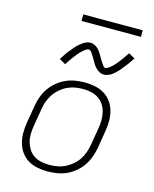

<svg xmlns="http://www.w3.org/2000/svg" viewBox="-131 -981 862 1076"><g transform="rotate(15 300.0 -443.0)"><path d="M249 8Q219 8 189.5 2Q160 -4 136 -18.5Q112 -33 95.5 -56Q79 -79 71 -107Q63 -135 63 -165Q63 -195 68 -226L85 -326Q89 -353 98.5 -380Q108 -407 124.5 -431.5Q141 -456 164.5 -475.5Q188 -495 214.5 -507Q241 -519 269 -523.5Q297 -528 324 -528Q354 -528 383.5 -522Q413 -516 437 -501.5Q461 -487 478 -464Q495 -441 502.5 -413Q510 -385 510.5 -355Q511 -325 505 -294L489 -194Q484 -167 474.5 -140Q465 -113 448.5 -88.5Q432 -64 409 -44.5Q386 -25 359.5 -13Q333 -1 304.5 3.5Q276 8 249 8ZM250 -30Q272 -30 295.5 -34Q319 -38 340.5 -48.5Q362 -59 381.5 -75.5Q401 -92 414.5 -112.5Q428 -133 435.5 -155.5Q443 -178 447 -201L464 -301Q468 -325 468 -349Q468 -373 462.5 -395Q457 -417 444.5 -436Q432 -455 413 -467.5Q394 -480 371.5 -485Q349 -490 324 -490Q302 -490 278.5 -486Q255 -482 233 -471.5Q211 -461 192 -444.5Q173 -428 159.5 -407.5Q146 -387 138 -364.5Q130 -342 127 -319L110 -219Q106 -195 105.5 -171Q105 -147 111 -125Q117 -103 129 -84Q141 -65 160 -52.5Q179 -40 202 -35Q225 -30 250 -30ZM414 -598Q406 -598 399 -600Q392 -602 386 -605.5Q380 -609 374.5 -613.5Q369 -618 364 -623.5Q359 -629 355 -634.5Q351 -640 347.5 -646Q344 -652 340.5 -658.5Q337 -665 333 -671.5Q329 -678 325 -684.5Q321 -691 317.5 -696Q314 -701 309.5 -706.5Q305 -712 297 -712Q293 -712 288.5 -710Q284 -708 280.5 -706Q277 -704 273 -700.5Q269 -697 264.5 -693Q260 -689 257.5 -687Q255 -685 252.5 -682Q250 -679 247.5 -676Q245 -673 242 -670Q239 -667 236.5 -663.5Q234 -660 231 -656Q228 -652 224.5 -648Q221 -644 218 -639.5Q215 -635 211.5 -630Q208 -625 204.5 -620Q201 -615 197.5 -609.5Q194 -604 190 -598L154 -619Q160 -628 165.5 -636.5Q171 -645 176.5 -653Q182 -661 187.5 -668Q193 -675 198.5 -681.5Q204 -688 208.5 -693.5Q213 -699 217.5 -704Q222 -709 227 -714Q232 -719 239 -724.5Q246 -730 252 -734.5Q258 -739 265.5 -743Q273 -747 281 -749Q289 -751 297 -751Q305 -751 311.5 -749Q318 -747 324.5 -743.5Q331 -740 336.5 -735.5Q342 -731 347 -725.5Q352 -720 356 -714Q360 -708 363.5 -702Q367 -696 370.5 -690Q374 -684 378 -677Q382 -670 386 -664Q390 -658 393.5 -653Q397 -648 401.5 -642Q406 -636 414 -636Q418 -636 422.5 -638.5Q427 -641 430 -643Q433 -645 437 -648Q441 -651 446 -655.5Q451 -660 453.5 -662Q456 -664 458.5 -667Q461 -670 463 -672.5Q465 -675 468.5 -678.5Q472 -682 474.5 -685.5Q477 -689 480 -693Q483 -697 486 -701Q489 -705 492.5 -709.5Q496 -714 499.5 -719Q503 -724 506.5 -729Q510 -734 513.5 -739.5Q517 -745 521 -750L557 -730Q551 -720 545 -711.5Q539 -703 534 -695.5Q529 -688 523 -681Q517 -674 512 -667.5Q507 -661 502 -655Q497 -649 492.5 -644Q488 -639 483.5 -634.5Q479 -630 472 -624Q465 -618 459 -613.5Q453 -609 445 -605.5Q437 -602 429.5 -600Q422 -598 414 -598ZM216 -856V-894H561V-856Z"/></g></svg>

Font: Iosevka Aile Extralight
Style: Italic
Weight: 200
Italic angle: -9°
Designer: Belleve Invis
Foundry: Belleve Invis
Version: Version 31.1.0; ttfautohint (v1.8.4)